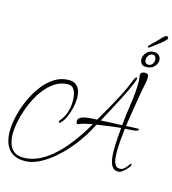

<svg xmlns="http://www.w3.org/2000/svg" viewBox="-171 -1173 1299 1451"><g transform="rotate(15 478.5 -448.0)"><path d="M157 147Q98 147 61 122.5Q24 98 7.5 55Q-9 12 -9 -43Q-9 -94 5.5 -158Q20 -222 48.5 -287.5Q77 -353 117.5 -408Q158 -463 210 -497Q262 -531 324 -531Q360 -531 380.5 -514.5Q401 -498 410 -471Q419 -444 419 -413Q419 -383 410 -342.5Q401 -302 385 -264.5Q369 -227 346 -205Q344 -204 341.5 -202Q339 -200 336 -200Q331 -200 331 -206Q331 -214 338 -221Q367 -257 380 -299Q393 -341 393 -387Q393 -408 388 -434Q383 -460 369 -479Q355 -498 327 -498Q269 -498 220.5 -465Q172 -432 134 -378Q96 -324 70.5 -261Q45 -198 31.5 -137Q18 -76 18 -29Q18 12 29 47Q40 82 67 103.5Q94 125 140 125Q199 125 253.5 100.5Q308 76 356.5 35Q405 -6 447 -56Q489 -106 523.5 -157.5Q558 -209 584 -255Q561 -251 538 -246Q515 -241 492 -233Q488 -232 484 -229Q480 -226 475 -226Q465 -226 463 -231.5Q461 -237 461 -247Q461 -266 478.5 -276Q496 -286 520.5 -290Q545 -294 569.5 -295Q594 -296 607 -297Q644 -362 681 -427Q718 -492 751 -559Q764 -585 774.5 -612Q785 -639 797 -665Q799 -670 803 -675.5Q807 -681 814 -682Q818 -680 818 -677Q818 -666 806.5 -637.5Q795 -609 777 -570.5Q759 -532 737 -490Q715 -448 694.5 -409Q674 -370 658 -340.5Q642 -311 635 -298Q676 -300 717.5 -302Q759 -304 800 -305Q808 -390 822 -481.5Q836 -573 836 -657Q836 -670 833.5 -682.5Q831 -695 831 -707Q831 -721 842 -727Q853 -733 864 -733Q894 -733 894 -706Q894 -675 886 -642Q878 -609 873 -577Q862 -510 850.5 -442Q839 -374 830 -306Q852 -308 874 -309.5Q896 -311 917 -311Q921 -311 926 -310Q931 -309 931 -304Q931 -298 917.5 -294Q904 -290 885 -288.5Q866 -287 849.5 -286Q833 -285 827 -285Q822 -239 817.5 -192Q813 -145 813 -98Q813 -79 815.5 -52Q818 -25 829.5 -4Q841 17 868 17Q888 17 903 2Q918 -13 928 -27.5Q938 -42 942 -42Q946 -42 946 -37Q946 -25 930.5 -6.5Q915 12 895.5 27Q876 42 863 42Q836 42 821 27Q806 12 799 -11Q792 -34 790 -58.5Q788 -83 788 -102Q788 -147 791 -192.5Q794 -238 798 -283Q752 -279 705.5 -272.5Q659 -266 612 -259L583 -205Q561 -165 527 -117.5Q493 -70 450 -23.5Q407 23 358 61.5Q309 100 258 123.5Q207 147 157 147ZM859 -777Q834 -777 822.5 -792Q811 -807 811 -826Q811 -852 831.5 -877Q852 -902 890 -902Q918 -902 931.5 -886.5Q945 -871 945 -851Q945 -825 923.5 -801Q902 -777 859 -777ZM871 -798Q893 -798 903.5 -814Q914 -830 914 -846Q914 -860 907.5 -870Q901 -880 888 -880Q866 -880 854.5 -863.5Q843 -847 843 -830Q843 -817 850 -807.5Q857 -798 871 -798ZM841 -923Q840 -923 837 -925Q834 -927 834 -928Q834 -933 837 -937Q841 -942 857 -957.5Q873 -973 892 -991.5Q911 -1010 923 -1024Q930 -1031 937.5 -1037Q945 -1043 952 -1043Q956 -1043 960 -1040Q966 -1036 966 -1030Q966 -1021 947.5 -1004Q929 -987 901.5 -966.5Q874 -946 846 -925Q842 -923 841 -923Z"/></g></svg>

Font: Licorice
Style: Regular
Weight: 400
Designer: Robert E. Leuschke
Foundry: Robert E. Leuschke
Version: Version 1.010; ttfautohint (v1.8.3)